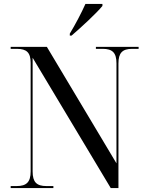

<svg xmlns="http://www.w3.org/2000/svg" viewBox="-20 -951 746 971"><path d="M333 -781V-771H342C391 -813 470 -886 498 -921V-931H412C392 -886 361 -827 333 -781ZM34 0H250V-10H215C165 -10 145 -30 145 -84V-659L540 0H579V-630C579 -684 599 -704 649 -704H681V-714H465V-704H499C549 -704 569 -684 569 -631V-125L217 -714H34V-704H65C115 -704 135 -685 135 -633V-84C135 -30 114 -10 64 -10H34Z"/></svg>

Font: Noto Serif Display SemiCondensed
Style: Regular
Weight: 400
Width: 4
Designer: Monotype Design Team
Foundry: Monotype Imaging Inc.
Version: Version 2.009